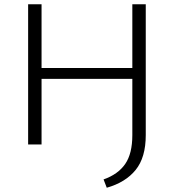

<svg xmlns="http://www.w3.org/2000/svg" viewBox="-20 -678 830 901"><path d="M664 -658V-44Q664 61 616.5 119.5Q569 178 481 203L466 164Q534 140 567.5 91.5Q601 43 601 -44V-308H175V0H112V-658H175V-359H601V-658Z"/></svg>

Font: Ysabeau Semilight
Style: Regular
Weight: 300
Designer: Christian Thalmann (Catharsis Fonts)
Version: Version 0.003